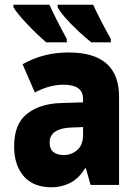

<svg xmlns="http://www.w3.org/2000/svg" viewBox="-20 -786 570 816"><path d="M200 10Q121 10 80.5 -37.5Q40 -85 40 -164Q40 -259 94.5 -302Q149 -345 237 -348L333 -351V-364Q333 -397 311.5 -411.5Q290 -426 251 -426Q190 -426 128 -393L76 -513Q120 -538 168.5 -550.5Q217 -563 272 -563Q486 -563 486 -375V0H365L345 -71H342Q313 -25 276 -7.5Q239 10 200 10ZM250 -127Q284 -127 308.5 -148.5Q333 -170 333 -214V-246L284 -244Q241 -243 216 -227.5Q191 -212 191 -180Q191 -152 207.5 -139.5Q224 -127 250 -127ZM368 -606Q340 -628 310.5 -656Q281 -684 257.5 -710.5Q234 -737 225 -756V-766H376Q386 -743 405.5 -705Q425 -667 451 -620V-606ZM176 -606Q160 -620 139 -640Q118 -660 97 -682Q76 -704 60 -723.5Q44 -743 37 -756V-766H190Q200 -743 219.5 -704.5Q239 -666 264 -620V-606Z"/></svg>

Font: Noto Sans Mono Condensed Black
Style: Regular
Weight: 900
Width: 3
Designer: Monotype Design Team
Foundry: Monotype Imaging Inc.
Version: Version 2.014